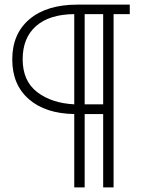

<svg xmlns="http://www.w3.org/2000/svg" viewBox="-20 -730 628 830"><path d="M33 -473Q33 -584 107.5 -647Q182 -710 315 -710H541V-669H471V80H426V-237H346V80H301V-237Q176 -239 104.5 -301.5Q33 -364 33 -473ZM78 -474Q78 -380 140.5 -332Q203 -284 301 -279V-669Q193 -668 135.5 -617Q78 -566 78 -474ZM426 -279V-669H346V-279Z"/></svg>

Font: Raleway
Style: Light
Weight: 300
Designer: Matt McInerney, Pablo Impallari, Rodrigo Fuenzalida
Foundry: Matt McInerney, Pablo Impallari, Rodrigo Fuenzalida
Version: Version 3.000